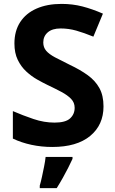

<svg xmlns="http://www.w3.org/2000/svg" viewBox="-20 -744 591 985"><path d="M511 -198Q511 -103 442.5 -46.5Q374 10 248 10Q193 10 141.5 -1Q90 -12 46 -33V-174Q97 -152 151.5 -133.5Q206 -115 260 -115Q316 -115 339.5 -136.5Q363 -158 363 -191Q363 -218 344.5 -237Q326 -256 295 -272.5Q264 -289 224 -308Q199 -320 170 -336.5Q141 -353 114.5 -377.5Q88 -402 71 -437Q54 -472 54 -521Q54 -585 83.5 -630.5Q113 -676 167.5 -700Q222 -724 296 -724Q352 -724 402.5 -711Q453 -698 508 -674L459 -556Q410 -576 371 -587Q332 -598 291 -598Q248 -598 225 -578Q202 -558 202 -526Q202 -501 217 -483.5Q232 -466 262 -450Q292 -434 337 -412Q392 -386 430.5 -358Q469 -330 490 -292Q511 -254 511 -198ZM352 71Q342 93 329.5 117.5Q317 142 302.5 168Q288 194 271 221H184V208Q190 188 195.5 162Q201 136 206.5 109Q212 82 214 61H352Z"/></svg>

Font: Noto Naskh Arabic
Style: Regular
Weight: 400
Designer: Monotype Design Team, David Williams, Mohamad Dakak and Nizar Qandah
Foundry: Monotype Imaging Inc.
Version: Version 2.013